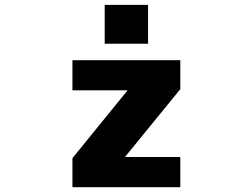

<svg xmlns="http://www.w3.org/2000/svg" viewBox="-20 -774 1040 796"><path d="M414.1 -592.8V-753.9H593.8V-592.8ZM508.8 -399.4H280.3V-524.4H727.5V-404.3L498 -123H727.5V2H280.3V-118.2Z"/></svg>

Font: GenEi Gothic M Heavy
Style: Regular
Weight: 800
Designer: o_tamon (Modified); [Source Han Sans]
Ryoko NISHIZUKA  (kana & ideographs); Paul D. Hunt (Latin, Greek & Cyrillic); Wenl
Version: Version 1.1a;Original Version 1.004